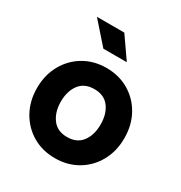

<svg xmlns="http://www.w3.org/2000/svg" viewBox="-172 -847 929 984"><g transform="rotate(30 292.5 -355.5)"><path d="M34.2 -253.9Q34.2 -331.1 67.9 -391.4Q101.6 -451.7 159.9 -486.1Q218.3 -520.5 292.5 -520.5Q366.7 -520.5 425.3 -486.1Q483.9 -451.7 517.3 -391.4Q550.8 -331.1 550.8 -253.9Q550.8 -176.8 517.3 -116.5Q483.9 -56.2 425.3 -21.7Q366.7 12.7 292.5 12.7Q218.3 12.7 159.9 -21.7Q101.6 -56.2 67.9 -116.5Q34.2 -176.8 34.2 -253.9ZM174.8 -253.9Q174.8 -193.4 204.6 -152.8Q234.4 -112.3 292.5 -112.3Q350.6 -112.3 380.4 -151.9Q410.2 -191.4 410.2 -253.9Q410.2 -316.4 380.4 -356Q350.6 -395.5 292.5 -395.5Q234.4 -395.5 204.6 -356Q174.8 -316.4 174.8 -253.9ZM228 -597.7 117.7 -722.7H279.8L366.7 -597.7Z"/></g></svg>

Font: Giphurs
Style: Bold
Weight: 700
Version: Version 0.920; ttfautohint (v1.8.4.7-5d5b)